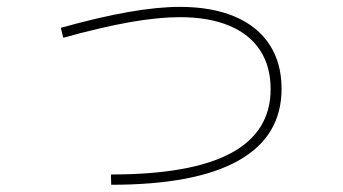

<svg xmlns="http://www.w3.org/2000/svg" viewBox="-20 -544 978 547"><path d="M751 -290Q751 -355 720.9 -400.9Q690.9 -446.8 632.8 -470.9Q574.7 -495.1 492.2 -495.1Q431.6 -495.1 350.8 -481Q270 -466.8 160.2 -436.5L153.3 -464.8Q264.2 -495.6 346.9 -510Q429.7 -524.4 492.2 -524.4Q583.5 -524.4 648.7 -496.8Q713.9 -469.2 748 -416.7Q782.2 -364.3 782.2 -291Q782.2 -155.8 659.7 -86.7Q537.1 -17.6 296.9 -17.6L295.9 -46.9Q524.9 -46.9 637.9 -107.7Q751 -168.5 751 -290Z"/></svg>

Font: Pretendard JP Thin
Style: Regular
Weight: 100
Designer: Base glyphs from Inter by Rasmus Andersson; Hangeul glyphs from Noto Sans CJK(Source Han Sans) by Jang Soo-young and Kan
Foundry: Kil Hyung-jin
Version: Version 1.309